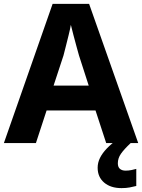

<svg xmlns="http://www.w3.org/2000/svg" viewBox="-20 -737 732 989"><path d="M527 0 472 -168H220L165 0H0L251 -717H439L692 0ZM387 -451Q383 -466 374.5 -496Q366 -526 358 -557.5Q350 -589 345 -609Q341 -586 333.5 -556Q326 -526 319 -498Q312 -470 307 -451L256 -296H437ZM587 104Q587 124 598 133Q609 142 627 142Q642 142 657 139Q672 136 682 133V221Q666 225 648 228.5Q630 232 606 232Q550 232 516.5 203.5Q483 175 483 127Q483 101 495 76.5Q507 52 530.5 27.5Q554 3 588 -21L653 0Q619 32 603 55Q587 78 587 104Z"/></svg>

Font: Noto Sans Lao Looped
Style: Bold
Weight: 700
Designer: Mark Frömberg, Ben Mitchell
Foundry: The Fontpad Ltd
Version: Version 1.001